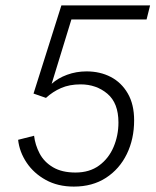

<svg xmlns="http://www.w3.org/2000/svg" viewBox="-20 -680 578 710"><path d="M253 10Q194 10 149.5 -14.5Q105 -39 78.5 -78.5Q52 -118 47 -163L106 -178Q110 -144 126.5 -112.5Q143 -81 176 -61.5Q209 -42 259 -42Q311 -42 346.5 -68Q382 -94 400 -136.5Q418 -179 418 -227Q418 -299 377 -333.5Q336 -368 278 -368Q237 -368 206 -354.5Q175 -341 150 -318L104 -334L207 -660H535L522 -608H244L171 -370Q194 -391 228 -403.5Q262 -416 300 -416Q350 -416 389.5 -395.5Q429 -375 452.5 -334.5Q476 -294 476 -235Q476 -166 449 -110.5Q422 -55 372 -22.5Q322 10 253 10Z"/></svg>

Font: Kantumruy Pro Light
Style: Italic
Weight: 300
Italic angle: -13°
Version: Version 1.002